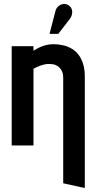

<svg xmlns="http://www.w3.org/2000/svg" viewBox="-20 -734 486 969"><path d="M299 -344V191L408 215V-346Q408 -385 399 -413Q390 -441 374.5 -460Q359 -479 339 -490Q319 -501 296 -506Q273 -511 249 -511Q228 -511 208.5 -505.5Q189 -500 173.5 -492Q158 -484 149 -478V-501H39V0H149V-387Q166 -396 180.5 -401.5Q195 -407 208 -409.5Q221 -412 232 -411Q249 -411 261.5 -405.5Q274 -400 282 -391Q290 -382 294.5 -370Q299 -358 299 -344ZM332 -638Q341 -650 343.5 -663.5Q346 -677 341.5 -689Q337 -701 325 -708Q312 -716 298 -713.5Q284 -711 274 -702Q264 -693 260 -679L230 -563H274Z"/></svg>

Font: Advent Pro
Style: Bold
Weight: 700
Designer: VivaRado, Andreas Kalpakidis
Foundry: VivaRado, Andreas Kalpakidis
Version: Version 3.000